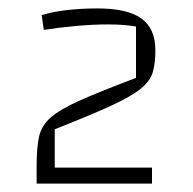

<svg xmlns="http://www.w3.org/2000/svg" viewBox="-20 -760 458 456"><path d="M67 -324V-366Q67 -408 72.5 -434.5Q78 -461 100 -480.5Q122 -500 170 -521.5Q218 -543 303 -575V-697Q291 -699 275.5 -700.5Q260 -702 236 -702Q203 -702 162.5 -698.5Q122 -695 84 -689L79 -724Q104 -732 138.5 -736Q173 -740 211 -740Q283 -740 316 -716Q349 -692 349 -641Q349 -610 343 -589Q337 -568 314.5 -549.5Q292 -531 243 -508.5Q194 -486 110 -453V-362H341V-324Z"/></svg>

Font: Changa ExtraLight ExtraLight
Style: Regular
Weight: 250
Version: Version 3.002; ttfautohint (v1.8.2)